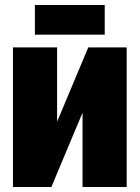

<svg xmlns="http://www.w3.org/2000/svg" viewBox="-20 -750 560 770"><path d="M488 0H311V-298L186 0H32V-560H209V-262L334 -560H488ZM120 -611V-730H400V-611Z"/></svg>

Font: Tektur Condensed ExtraBold
Style: Regular
Weight: 800
Width: 3
Designer: Adam Jagosz
Foundry: Adam Jagosz
Version: Version 1.005;gftools[0.9.30]